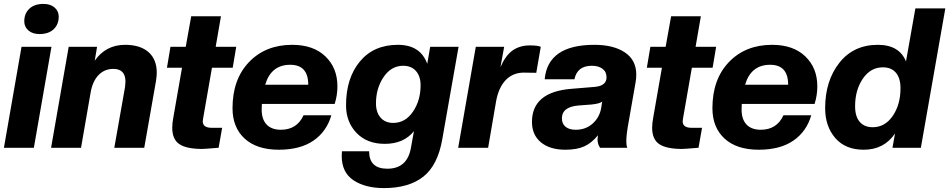

<svg xmlns="http://www.w3.org/2000/svg" viewBox="-21 -755 4850 981"><path d="M152 0H-1L89 -516H242ZM181 -581Q145 -581 124 -599.5Q103 -618 103 -646Q103 -686 129 -710.5Q155 -735 201 -735Q237 -735 258 -716.5Q279 -698 279 -670Q279 -630 253 -605.5Q227 -581 181 -581Z M716 0H563L618 -311Q620 -329 620 -338Q620 -403 558 -403Q513 -403 482.5 -371.5Q452 -340 442 -282L393 0H240L330 -516H475L463 -445Q520 -526 618 -526Q695 -526 737.5 -489Q780 -452 780 -383Q780 -369 776 -341Z M1012 6Q932 6 895.5 -18.5Q859 -43 859 -103Q859 -125 865 -157L909 -409H832L850 -516H928L956 -672H1108L1081 -516H1186L1168 -409H1062L1017 -151Q1015 -139 1015 -135Q1015 -102 1061 -102H1114L1096 0Q1024 6 1012 6Z M1404 10Q1291 10 1229 -47Q1167 -104 1167 -202Q1167 -350 1251.5 -438Q1336 -526 1472 -526Q1580 -526 1641.5 -467Q1703 -408 1703 -314Q1703 -268 1689 -224H1317Q1316 -214 1316 -195Q1316 -145 1341.5 -118.5Q1367 -92 1414 -92Q1496 -92 1530 -166H1672Q1648 -83 1580.5 -36.5Q1513 10 1404 10ZM1462 -424Q1364 -424 1334 -322H1554Q1554 -424 1462 -424Z M1945 -20Q1854 -20 1800.5 -76Q1747 -132 1747 -217Q1747 -355 1817.5 -440.5Q1888 -526 2012 -526Q2127 -526 2162 -429L2177 -516H2322L2239 -45Q2216 89 2142 147.5Q2068 206 1941 206Q1845 206 1785 166Q1725 126 1725 42Q1725 26 1726 18H1865Q1865 107 1958 107Q2061 107 2079 -2L2094 -85Q2042 -20 1945 -20ZM1988 -127Q2050 -127 2089 -184.5Q2128 -242 2128 -319Q2128 -365 2104.5 -392Q2081 -419 2039 -419Q1978 -419 1939 -361.5Q1900 -304 1900 -227Q1900 -181 1923.5 -154Q1947 -127 1988 -127Z M2473 0H2320L2410 -516H2555L2536 -412Q2562 -472 2598.5 -497.5Q2635 -523 2686 -523Q2726 -523 2742 -516L2719 -383L2656 -384Q2600 -384 2563.5 -346.5Q2527 -309 2514 -239Z M2868 10Q2788 10 2742.5 -28Q2697 -66 2697 -132Q2697 -284 2896 -301L3017 -311Q3078 -316 3078 -360Q3078 -388 3057.5 -403.5Q3037 -419 3003 -419Q2928 -419 2914 -350H2762Q2778 -526 3016 -526Q3114 -526 3172 -487Q3230 -448 3230 -374Q3230 -352 3226 -332L3191 -132Q3179 -68 3179 -33Q3179 -12 3184 0H3045Q3032 -19 3032 -43Q3032 -46 3034 -64Q3003 -25 2965 -7.5Q2927 10 2868 10ZM2921 -92Q2972 -92 3007.5 -124Q3043 -156 3051 -205L3056 -237Q3048 -226 3001 -221L2935 -216Q2850 -209 2850 -150Q2850 -123 2868.5 -107.5Q2887 -92 2921 -92Z M3464 6Q3384 6 3347.5 -18.5Q3311 -43 3311 -103Q3311 -125 3317 -157L3361 -409H3284L3302 -516H3380L3408 -672H3560L3533 -516H3638L3620 -409H3514L3469 -151Q3467 -139 3467 -135Q3467 -102 3513 -102H3566L3548 0Q3476 6 3464 6Z M3856 10Q3743 10 3681 -47Q3619 -104 3619 -202Q3619 -350 3703.5 -438Q3788 -526 3924 -526Q4032 -526 4093.5 -467Q4155 -408 4155 -314Q4155 -268 4141 -224H3769Q3768 -214 3768 -195Q3768 -145 3793.5 -118.5Q3819 -92 3866 -92Q3948 -92 3982 -166H4124Q4100 -83 4032.5 -36.5Q3965 10 3856 10ZM3914 -424Q3816 -424 3786 -322H4006Q4006 -424 3914 -424Z M4392 10Q4298 10 4246.5 -50Q4195 -110 4195 -202Q4195 -342 4267.5 -434Q4340 -526 4464 -526Q4574 -526 4608 -441L4656 -712H4809L4684 0H4539L4552 -73Q4496 10 4392 10ZM4438 -105Q4501 -105 4540.5 -163Q4580 -221 4580 -304Q4580 -356 4556.5 -383.5Q4533 -411 4490 -411Q4427 -411 4387.5 -353Q4348 -295 4348 -212Q4348 -160 4371.5 -132.5Q4395 -105 4438 -105Z"/></svg>

Font: Creato Display ExtraBold
Style: Italic
Weight: 800
Italic angle: -10°
Version: Version 1.000